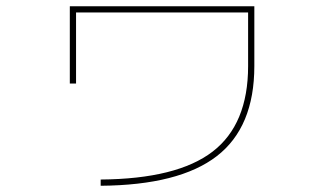

<svg xmlns="http://www.w3.org/2000/svg" viewBox="-20 -576 1040 616"><path d="M776 -364V-536H224V-308H204V-556H796V-364Q796 -168 675.5 -75Q555 18 303 20V0Q548 -2 662 -89.5Q776 -177 776 -364Z"/></svg>

Font: Enso Thin
Style: Regular
Weight: 100
Designer: Coji Morishita
Foundry: UNDERFOREST DESIGN
Version: Version 1.000